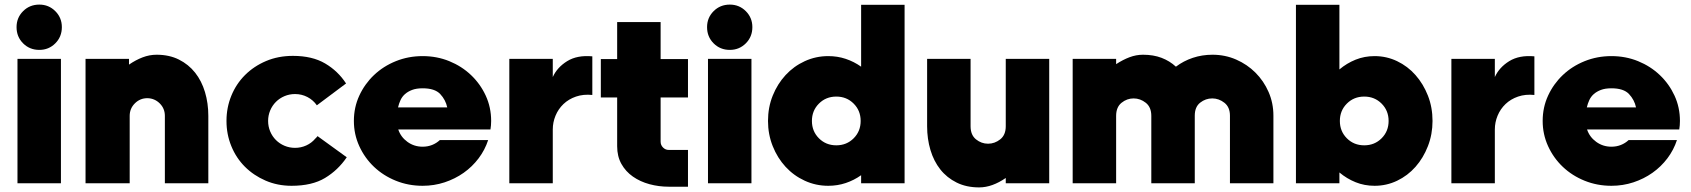

<svg xmlns="http://www.w3.org/2000/svg" viewBox="-20 -797 7354 835"><path d="M151 -580Q109 -580 80.5 -608.5Q52 -637 52 -679Q52 -720 80.5 -748.5Q109 -777 151 -777Q192 -777 220.5 -748.5Q249 -720 249 -679Q249 -637 220.5 -608.5Q192 -580 151 -580ZM56 -541H245V0H56Z M661 -559Q716 -559 758 -538Q800 -517 828.5 -481Q857 -445 871.5 -396.5Q886 -348 886 -293V0H697V-293Q697 -325 675 -347Q653 -369 622 -370H621Q589 -370 566.5 -347.5Q544 -325 544 -293V0H352V-541H541V-516Q570 -536 600 -547.5Q630 -559 661 -559Z M1254 -554Q1338 -554 1394 -521Q1450 -488 1485 -434L1358 -339Q1342 -362 1317 -375Q1292 -388 1263 -388Q1239 -388 1217.5 -379Q1196 -370 1180 -354Q1164 -338 1155 -316.5Q1146 -295 1146 -271Q1146 -247 1155 -225.5Q1164 -204 1180 -188Q1196 -172 1217.5 -163Q1239 -154 1263 -154Q1289 -154 1312 -164.5Q1335 -175 1351 -194Q1353 -196 1356 -199Q1359 -202 1361 -205L1488 -113Q1450 -57 1393.5 -23Q1337 11 1248 11Q1187 11 1135 -11.5Q1083 -34 1045 -72Q1007 -110 986 -161.5Q965 -213 965 -270V-272Q965 -329 986 -380.5Q1007 -432 1045.5 -470.5Q1084 -509 1137 -531.5Q1190 -554 1254 -554Z M1818 -159Q1840 -159 1859 -166.5Q1878 -174 1893 -188H2103Q2089 -145 2061.5 -108.5Q2034 -72 1996.5 -45.5Q1959 -19 1913.5 -4Q1868 11 1818 11Q1756 11 1701.5 -11Q1647 -33 1606.5 -71.5Q1566 -110 1542.5 -161.5Q1519 -213 1519 -271Q1519 -330 1542.5 -381Q1566 -432 1606.5 -470.5Q1647 -509 1701.5 -531Q1756 -553 1818 -553Q1880 -553 1934 -531Q1988 -509 2028.5 -470.5Q2069 -432 2092.5 -381Q2116 -330 2116 -271Q2116 -252 2113 -234H1712Q1723 -201 1752 -180Q1781 -159 1818 -159ZM1818 -413Q1791 -413 1772.5 -406Q1754 -399 1741.5 -388Q1729 -377 1722 -362Q1715 -347 1711 -330H1925Q1918 -363 1894.5 -388Q1871 -413 1818 -413Z M2384 0H2195V-541H2384V-462Q2403 -504 2446.5 -531Q2490 -558 2556 -552V-384Q2517 -388 2485 -377Q2453 -366 2430.5 -344.5Q2408 -323 2396 -294Q2384 -265 2384 -234Z M2853 -701V-540H2972V-373H2853V-181Q2853 -166 2863.5 -155.5Q2874 -145 2888 -145H2972V15H2889Q2845 15 2804.5 4Q2764 -7 2732.5 -29Q2701 -51 2682.5 -84Q2664 -117 2664 -161V-373H2593V-540H2664V-701Z M3154 -580Q3112 -580 3083.5 -608.5Q3055 -637 3055 -679Q3055 -720 3083.5 -748.5Q3112 -777 3154 -777Q3195 -777 3223.5 -748.5Q3252 -720 3252 -679Q3252 -637 3223.5 -608.5Q3195 -580 3154 -580ZM3059 -541H3248V0H3059Z M3914 -776V0H3725V-35Q3694 -13 3658 -1Q3622 11 3582 11Q3528 11 3480 -11Q3432 -33 3396.5 -71.5Q3361 -110 3340.5 -161.5Q3320 -213 3320 -271Q3320 -330 3340.5 -381Q3361 -432 3396.5 -470.5Q3432 -509 3480 -531Q3528 -553 3582 -553Q3622 -553 3658 -541Q3694 -529 3725 -507V-776ZM3617 -377Q3572 -377 3541.5 -346.5Q3511 -316 3511 -271Q3511 -226 3541.5 -195.5Q3572 -165 3617 -165Q3662 -165 3692.5 -195.5Q3723 -226 3723 -271Q3723 -316 3692.5 -346.5Q3662 -377 3617 -377Z M4543 0H4354V-23Q4325 -3 4296 7.5Q4267 18 4238 18Q4183 18 4140.5 -3Q4098 -24 4069.5 -60Q4041 -96 4026.5 -144.5Q4012 -193 4012 -248V-541H4201V-248Q4201 -210 4224.5 -191Q4248 -172 4277 -172Q4306 -172 4330 -191Q4354 -210 4354 -248V-541H4543Z M5176 0H4987V-293Q4987 -331 4963 -350Q4939 -369 4910 -369Q4881 -369 4857.5 -350Q4834 -331 4834 -293V0H4645V-541H4834V-518Q4863 -537 4892 -548Q4921 -559 4951 -559Q4996 -559 5031.5 -545.5Q5067 -532 5094 -507Q5127 -532 5167.5 -545.5Q5208 -559 5253 -559Q5308 -559 5356 -538Q5404 -517 5440 -481Q5476 -445 5497 -397Q5518 -349 5518 -294V0H5329V-294Q5329 -331 5305 -350Q5281 -369 5252 -369Q5223 -369 5199.5 -350.5Q5176 -332 5176 -294Z M5805 -776V-495Q5837 -522 5875.5 -537.5Q5914 -553 5958 -553Q6010 -553 6056 -531Q6102 -509 6136 -470.5Q6170 -432 6190 -381Q6210 -330 6210 -271Q6210 -213 6190 -161.5Q6170 -110 6136 -71.5Q6102 -33 6056 -11Q6010 11 5958 11Q5914 11 5875.5 -4.5Q5837 -20 5805 -47V0H5616V-776ZM5913 -377Q5868 -377 5837.5 -346.5Q5807 -316 5807 -271Q5807 -226 5837.5 -195.5Q5868 -165 5913 -165Q5958 -165 5988.5 -195.5Q6019 -226 6019 -271Q6019 -316 5988.5 -346.5Q5958 -377 5913 -377Z M6481 0H6292V-541H6481V-462Q6500 -504 6543.5 -531Q6587 -558 6653 -552V-384Q6614 -388 6582 -377Q6550 -366 6527.5 -344.5Q6505 -323 6493 -294Q6481 -265 6481 -234Z M6988 -159Q7010 -159 7029 -166.5Q7048 -174 7063 -188H7273Q7259 -145 7231.5 -108.5Q7204 -72 7166.5 -45.5Q7129 -19 7083.5 -4Q7038 11 6988 11Q6926 11 6871.5 -11Q6817 -33 6776.5 -71.5Q6736 -110 6712.5 -161.5Q6689 -213 6689 -271Q6689 -330 6712.5 -381Q6736 -432 6776.5 -470.5Q6817 -509 6871.5 -531Q6926 -553 6988 -553Q7050 -553 7104 -531Q7158 -509 7198.5 -470.5Q7239 -432 7262.5 -381Q7286 -330 7286 -271Q7286 -252 7283 -234H6882Q6893 -201 6922 -180Q6951 -159 6988 -159ZM6988 -413Q6961 -413 6942.5 -406Q6924 -399 6911.5 -388Q6899 -377 6892 -362Q6885 -347 6881 -330H7095Q7088 -363 7064.5 -388Q7041 -413 6988 -413Z"/></svg>

Font: Afrihost Sans Black
Style: Regular
Weight: 900
Foundry: https://www.afrihost.com
Version: Version 1.000